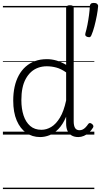

<svg xmlns="http://www.w3.org/2000/svg" viewBox="-20 -926 695 1321"><path d="M256 17Q202 17 160.5 -12Q119 -41 95 -97Q71 -153 71 -234Q71 -285 80.5 -328.5Q90 -372 109 -407Q128 -442 156 -467Q184 -492 220.5 -505.5Q257 -519 303 -519Q336 -519 368.5 -509.5Q401 -500 435 -480V-871Q435 -881 441.5 -885.5Q448 -890 461 -890Q475 -890 481 -885.5Q487 -881 487 -871V-92Q487 -61 496.5 -45.5Q506 -30 527 -30Q538 -30 548 -34.5Q558 -39 568 -49Q578 -59 588 -74Q593 -80 599.5 -79.5Q606 -79 613 -73Q620 -68 622 -61Q624 -54 620 -48Q608 -28 592 -13.5Q576 1 557 9Q538 17 519 17Q491 17 472 5.5Q453 -6 444 -26.5Q435 -47 435 -76Q435 -88 435 -100Q435 -112 435 -123Q412 -69 382 -38.5Q352 -8 320 4.5Q288 17 256 17ZM127 -237Q127 -178 142 -132Q157 -86 187.5 -59.5Q218 -33 265 -33Q300 -33 332.5 -52.5Q365 -72 392 -116Q419 -160 435 -235V-428Q399 -453 366.5 -461.5Q334 -470 302 -470Q270 -470 242.5 -460Q215 -450 194 -431Q173 -412 157.5 -384Q142 -356 134.5 -319.5Q127 -283 127 -237ZM581 -672Q570 -676 567.5 -682Q565 -688 568 -699Q575 -722 581.5 -755Q588 -788 592.5 -822.5Q597 -857 598 -883Q598 -892 604 -899Q610 -906 625 -906Q641 -906 648.5 -899Q656 -892 655 -883Q653 -855 646 -818Q639 -781 629.5 -745Q620 -709 609 -684Q606 -676 600.5 -672Q595 -668 581 -672ZM0 365H629V375H0ZM0 -20H629V0H0ZM0 -505H629V-500H0ZM0 -885H629V-875H0Z"/></svg>

Font: Playwrite IT Moderna Guides
Style: Regular
Weight: 400
Designer: Veronika Burian, José Scaglione
Foundry: TypeTogether
Version: Version 1.003